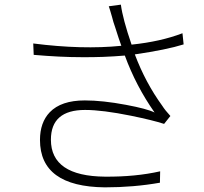

<svg xmlns="http://www.w3.org/2000/svg" viewBox="-20 -789 878 826"><path d="M431 17Q152 14 152 -187Q152 -262 194 -306Q243 -357 345 -357Q421 -357 522 -338Q613 -321 645 -305Q565 -419 517 -550Q423 -542 331 -543Q240 -543 125 -553L123 -602Q334 -575 502 -592Q491 -622 476 -670Q470 -687 468 -694Q466 -701 462 -716Q453 -748 448 -762L500 -769Q508 -708 546 -597Q671 -610 765 -646L770 -598Q697 -575 560 -555Q606 -433 678 -334Q690 -315 713 -290L686 -256Q637 -272 544 -291Q421 -316 346 -316Q199 -316 199 -188Q199 -31 432 -29Q563 -28 669 -52L668 -3Q555 17 431 17Z"/></svg>

Font: GenSekiGothic TW L
Style: Regular
Weight: 300
Version: Version 1.501;PS 1;hotconv 16.6.51;makeotf.lib2.5.65220